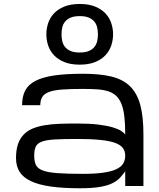

<svg xmlns="http://www.w3.org/2000/svg" viewBox="-20 -958 821 989"><path d="M625 -77.1Q623.5 -71.3 603 -47.9Q588.4 -30.3 564 -16.8Q539.6 -3.4 498.8 4.2Q458 11.7 391.6 11.7Q303.2 11.7 240.7 2.7Q178.2 -6.3 138.7 -25.1Q99.1 -43.9 80.8 -73.2Q62.5 -102.5 62.5 -143.1Q62.5 -185.5 72.5 -215.1Q82.5 -244.6 101.8 -264.6Q121.1 -284.7 148.4 -295.9Q175.8 -307.1 210.7 -313Q245.6 -318.8 287.1 -320.3Q328.6 -321.8 375.5 -321.8Q442.4 -321.8 487.3 -316.2Q532.2 -310.5 560.8 -302Q589.4 -293.5 604 -283.7Q618.7 -273.9 625 -265.6Q625 -320.3 620.4 -358.9Q615.7 -397.5 605.2 -423.3Q594.7 -449.2 578.1 -464.6Q561.5 -480 537.4 -487.8Q513.2 -495.6 481 -497.8Q448.7 -500 407.2 -500Q342.8 -500 300.3 -496.8Q257.8 -493.7 232.9 -484.4Q208 -475.1 197.8 -458.7Q187.5 -442.4 187.5 -416H93.8Q93.8 -460.4 109.6 -491.2Q125.5 -522 162.4 -541.3Q199.2 -560.5 259.3 -569.3Q319.3 -578.1 407.2 -578.1Q493.2 -578.1 552.7 -564Q612.3 -549.8 649.2 -514.2Q686 -478.5 702.4 -418.2Q718.8 -357.9 718.8 -265.6V0H625ZM407.2 -62.5Q469.2 -62.5 511 -68.4Q552.7 -74.2 578.1 -85.9Q603.5 -97.7 614.3 -115.2Q625 -132.8 625 -156.2Q625 -179.7 612.5 -196Q600.1 -212.4 571 -222.7Q542 -232.9 494.1 -237.5Q446.3 -242.2 376 -242.2Q305.7 -242.2 262.5 -239.7Q219.2 -237.3 195.8 -228.5Q172.4 -219.7 164.3 -202.6Q156.2 -185.5 156.2 -156.2Q156.2 -127 164.8 -108.6Q173.3 -90.3 199.7 -80.1Q226.1 -69.8 275.6 -66.2Q325.2 -62.5 407.2 -62.5ZM390.6 -937.5Q343.8 -937.5 311 -924.1Q278.3 -910.6 257.8 -888.7Q237.3 -866.7 228 -838.6Q218.8 -810.5 218.8 -781.2Q218.8 -752 228 -723.9Q237.3 -695.8 257.8 -673.8Q278.3 -651.9 311 -638.4Q343.8 -625 390.6 -625Q437.5 -625 470.2 -638.4Q502.9 -651.9 523.4 -673.8Q543.9 -695.8 553.2 -723.9Q562.5 -752 562.5 -781.2Q562.5 -810.5 553.2 -838.6Q543.9 -866.7 523.4 -888.7Q502.9 -910.6 470.2 -924.1Q437.5 -937.5 390.6 -937.5ZM390.6 -687.5Q361.3 -687.5 343 -695.6Q324.7 -703.6 314.5 -716.8Q304.2 -730 300.5 -746.8Q296.9 -763.7 296.9 -781.2Q296.9 -798.8 300.5 -815.7Q304.2 -832.5 314.5 -845.7Q324.7 -858.9 343 -866.9Q361.3 -875 390.6 -875Q419.9 -875 438.2 -866.9Q456.5 -858.9 466.8 -845.7Q477.1 -832.5 480.7 -815.7Q484.4 -798.8 484.4 -781.2Q484.4 -763.7 480.7 -746.8Q477.1 -730 466.8 -716.8Q456.5 -703.6 438.2 -695.6Q419.9 -687.5 390.6 -687.5Z"/></svg>

Font: Michroma
Style: Regular
Weight: 400
Version: Version 1.000